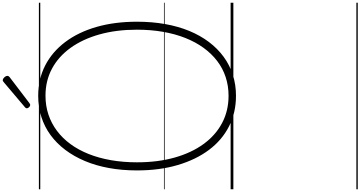

<svg xmlns="http://www.w3.org/2000/svg" viewBox="-633 -1085 2623 1397"><g transform="rotate(-90 678.5 -386.5)"><path d="M680 19Q557 19 457 -32Q357 -83 286 -178Q215 -273 176 -405.5Q137 -538 137 -701Q137 -810 154.5 -905.5Q172 -1001 205.5 -1080.5Q239 -1160 286.5 -1223Q334 -1286 394 -1330Q454 -1374 526 -1397Q598 -1420 680 -1420Q802 -1420 901 -1369Q1000 -1318 1071.5 -1223Q1143 -1128 1181 -996Q1219 -864 1219 -701Q1219 -593 1202 -497Q1185 -401 1152 -321Q1119 -241 1071.5 -178Q1024 -115 964 -71Q904 -27 832.5 -4Q761 19 680 19ZM680 -35Q752 -35 816 -56Q880 -77 933.5 -118Q987 -159 1029 -217Q1071 -275 1100.5 -349Q1130 -423 1145.5 -512Q1161 -601 1161 -702Q1161 -852 1126.5 -974.5Q1092 -1097 1028.5 -1185Q965 -1273 877 -1320Q789 -1367 681 -1367Q607 -1367 543 -1345.5Q479 -1324 425 -1283.5Q371 -1243 328.5 -1185Q286 -1127 256.5 -1053Q227 -979 211.5 -890.5Q196 -802 196 -701Q196 -550 230.5 -427.5Q265 -305 329 -217Q393 -129 482 -82Q571 -35 680 -35ZM614 -1478Q605 -1478 597 -1486.5Q589 -1495 589 -1502Q589 -1505 590 -1508Q591 -1511 595 -1515L777 -1669Q782 -1672 785 -1675Q788 -1678 793 -1678Q800 -1678 807.5 -1672.5Q815 -1667 820 -1659Q825 -1651 825 -1644Q825 -1640 823.5 -1637Q822 -1634 817 -1629L628 -1485Q623 -1482 620 -1480Q617 -1478 614 -1478ZM0 895H1357V905H0ZM0 -20H1357V0H0ZM0 -505H1357V-500H0ZM0 -1415H1357V-1405H0Z"/></g></svg>

Font: Playwrite BE WAL Guides
Style: Regular
Weight: 400
Designer: Veronika Burian, José Scaglione
Foundry: TypeTogether
Version: Version 1.003